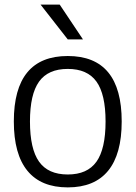

<svg xmlns="http://www.w3.org/2000/svg" viewBox="-20 -803 588 833"><path d="M40 -276Q40 -560 274 -560Q508 -560 508 -276Q508 -134 449 -62Q390 10 274 10Q158 10 99 -62Q40 -134 40 -276ZM438 -276Q438 -394 398.5 -449Q359 -504 274 -504Q189 -504 149.5 -449Q110 -394 110 -276Q110 -157 149.5 -101.5Q189 -46 274 -46Q359 -46 398.5 -101.5Q438 -157 438 -276ZM156 -783H239L340 -632H274Z"/></svg>

Font: Krub
Style: Regular
Weight: 400
Designer: Ekaluck Peanpanawate
Foundry: Cadson Demak Co.,Ltd.
Version: Version 1.000; ttfautohint (v1.6)